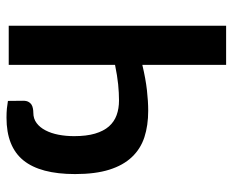

<svg xmlns="http://www.w3.org/2000/svg" viewBox="-84 -476 732 605"><g transform="rotate(-90 282.5 -174.0)"><path d="M503.5 172H380V-92Q336 -81.5 300.5 -77.5Q265 -73.5 235.5 -73.5Q189 -73.5 152.2 -85.5Q115.5 -97.5 89.5 -125Q63.5 -152.5 49.8 -196.2Q36 -240 36 -304Q36 -413.5 79.2 -466.8Q122.5 -520 213.5 -520Q230 -520 242.5 -518.8Q255 -517.5 266.5 -515.5L267 -467.5Q267 -457 263.5 -450.8Q260 -444.5 254.8 -441.2Q249.5 -438 242.8 -436.8Q236 -435.5 229.5 -435.5Q210.5 -435.5 196.8 -425.2Q183 -415 173.8 -397.2Q164.5 -379.5 160 -356.2Q155.5 -333 155.5 -307Q155.5 -268 163.5 -241Q171.5 -214 186.2 -197.2Q201 -180.5 221.8 -173Q242.5 -165.5 268 -165.5Q291.5 -165.5 318.8 -168.2Q346 -171 380 -178V-513H503.5Z"/></g></svg>

Font: Lato
Style: Bold
Weight: 700
Designer: Lukasz Dziedzic
Foundry: tyPoland Lukasz Dziedzic
Version: Version 2.007; 2014-02-27